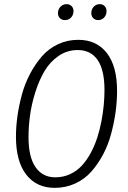

<svg xmlns="http://www.w3.org/2000/svg" viewBox="-20 -886 612 917"><path d="M290 -790Q275.4 -790 266.1 -799.3Q256.8 -808.6 256.8 -823.2Q256.8 -841.8 269 -854Q281.2 -866.2 297.9 -866.2Q312.5 -866.2 321.8 -856.9Q331.1 -847.7 331.1 -833Q331.1 -814.5 319.3 -802.2Q307.6 -790 290 -790ZM449.2 -790Q434.6 -790 425.3 -799.3Q416 -808.6 416 -823.2Q416 -841.8 427.7 -854Q439.5 -866.2 456.1 -866.2Q470.7 -866.2 479.7 -856.9Q488.8 -847.7 488.8 -833Q488.8 -814.5 477.3 -802.2Q465.8 -790 449.2 -790ZM354 -695.8Q441.4 -695.8 490.2 -632.8Q539.1 -569.8 539.1 -452.1Q539.1 -401.9 532 -350.6Q524.9 -299.3 510.7 -246.6Q496.6 -193.8 472.2 -147.9Q447.8 -102.1 416 -66.2Q384.3 -30.3 339.1 -9.5Q293.9 11.2 241.2 11.2Q154.3 11.2 105.2 -52.2Q56.2 -115.7 56.2 -232.9Q56.2 -281.7 63.5 -332.8Q70.8 -383.8 85.2 -436.3Q99.6 -488.8 124.3 -534.9Q148.9 -581.1 180.7 -617.4Q212.4 -653.8 257.1 -674.8Q301.8 -695.8 354 -695.8ZM351.1 -647Q300.3 -647 259 -618.4Q217.8 -589.8 191.9 -545.4Q166 -501 148.2 -444.1Q130.4 -387.2 123.3 -334Q116.2 -280.8 116.2 -231Q116.2 -135.7 149.9 -87.4Q183.6 -39.1 244.1 -39.1Q282.2 -39.1 314.7 -54.2Q347.2 -69.3 370.8 -95Q394.5 -120.6 413.3 -155.5Q432.1 -190.4 444.3 -228Q456.5 -265.6 464.4 -306.9Q472.2 -348.1 475.6 -385Q479 -421.9 479 -456.1Q479 -551.8 446.3 -599.4Q413.6 -647 351.1 -647Z"/></svg>

Font: Fira Sans Compressed Light
Style: Italic
Weight: 300
Width: 3
Italic angle: -8°
Designer: Carrois Corporate & Edenspiekermann AG
Foundry: Carrois Corporate GbR & Edenspiekermann AG
Version: Version 4.203;PS 004.203;hotconv 1.0.88;makeotf.lib2.5.64775